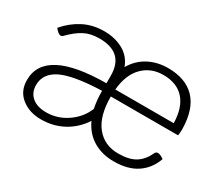

<svg xmlns="http://www.w3.org/2000/svg" viewBox="-108 -782 1148 1016"><g transform="rotate(30 466.0 -274.0)"><path d="M889 -278H478Q478 -159 527.5 -97.5Q577 -36 662 -36Q728 -36 766 -59.5Q804 -83 826 -131Q832 -144 844 -144Q858 -144 881 -128Q858 -62 803.5 -25Q749 12 662 12Q591 12 537 -20Q483 -52 454 -115Q414 -54 353 -21Q292 12 218 12Q146 12 98 -26.5Q50 -65 50 -132Q50 -325 423 -327V-373Q423 -514 273 -514Q219 -514 180.5 -493.5Q142 -473 102 -432Q95 -424 87 -424Q72 -424 51 -451Q93 -501 149.5 -530.5Q206 -560 276 -560Q343 -560 393 -532Q443 -504 463 -449Q495 -504 548 -532Q601 -560 666 -560Q774 -560 832 -499.5Q890 -439 892 -318Q892 -296 889 -278ZM837 -322Q835 -416 790.5 -466Q746 -516 663 -516Q588 -516 538.5 -466.5Q489 -417 480 -322ZM433 -176Q423 -226 423 -276V-281Q251 -275 178 -239.5Q105 -204 105 -133Q105 -87 136.5 -60.5Q168 -34 223 -34Q292 -34 350 -74Q408 -114 433 -176Z"/></g></svg>

Font: Krub Light
Style: Regular
Weight: 300
Designer: Ekaluck Peanpanawate
Foundry: Cadson Demak Co.,Ltd.
Version: Version 1.000; ttfautohint (v1.6)